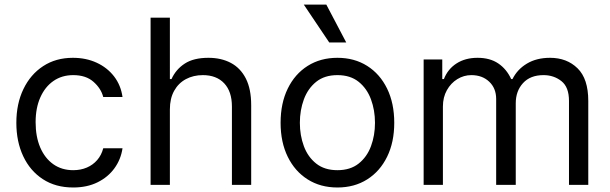

<svg xmlns="http://www.w3.org/2000/svg" viewBox="-20 -804 2655 835"><path d="M298.3 11.4Q221.6 11.4 166.2 -24.9Q110.8 -61.1 81 -124.6Q51.1 -188.2 51.1 -269.9Q51.1 -353 81.9 -416.7Q112.6 -480.5 167.8 -516.5Q223 -552.6 296.9 -552.6Q354.4 -552.6 400.6 -531.2Q446.7 -509.9 476.2 -471.6Q505.7 -433.2 512.8 -382.1H429Q419.4 -419.4 386.5 -448.3Q353.7 -477.3 298.3 -477.3Q249.3 -477.3 212.5 -451.9Q175.8 -426.5 155.4 -380.5Q134.9 -334.5 134.9 -272.7Q134.9 -209.5 155 -162.6Q175.1 -115.8 211.8 -89.8Q248.6 -63.9 298.3 -63.9Q331 -63.9 357.6 -75.3Q384.2 -86.6 402.7 -108Q421.2 -129.3 429 -159.1H512.8Q505.7 -110.8 477.8 -72.3Q449.9 -33.7 404.3 -11.2Q358.7 11.4 298.3 11.4Z M718.8 -328.1V0H634.9V-727.3H718.8V-460.2H725.9Q745 -502.5 783.6 -527.5Q822.1 -552.6 886.4 -552.6Q942.1 -552.6 984 -530.4Q1025.9 -508.2 1049.2 -462.5Q1072.4 -416.9 1072.4 -346.6V0H988.6V-340.9Q988.6 -405.9 955.1 -441.6Q921.5 -477.3 862.2 -477.3Q821 -477.3 788.5 -459.9Q756 -442.5 737.4 -409.1Q718.8 -375.7 718.8 -328.1Z M1447.4 11.4Q1373.6 11.4 1318 -23.8Q1262.4 -58.9 1231.4 -122.2Q1200.3 -185.4 1200.3 -269.9Q1200.3 -355.1 1231.4 -418.7Q1262.4 -482.2 1318 -517.4Q1373.6 -552.6 1447.4 -552.6Q1521.3 -552.6 1576.9 -517.4Q1632.5 -482.2 1663.5 -418.7Q1694.6 -355.1 1694.6 -269.9Q1694.6 -185.4 1663.5 -122.2Q1632.5 -58.9 1576.9 -23.8Q1521.3 11.4 1447.4 11.4ZM1447.4 -63.9Q1503.6 -63.9 1539.8 -92.7Q1576 -121.4 1593.4 -168.3Q1610.8 -215.2 1610.8 -269.9Q1610.8 -324.6 1593.4 -371.8Q1576 -419 1539.8 -448.2Q1503.6 -477.3 1447.4 -477.3Q1391.3 -477.3 1355.1 -448.2Q1318.9 -419 1301.5 -371.8Q1284.1 -324.6 1284.1 -269.9Q1284.1 -215.2 1301.5 -168.3Q1318.9 -121.4 1355.1 -92.7Q1391.3 -63.9 1447.4 -63.9ZM1411.9 -619.3 1301.1 -784.1H1399.1L1485.8 -619.3Z M1822.4 0V-545.5H1903.4V-460.2H1910.5Q1927.6 -503.9 1965.6 -528.2Q2003.6 -552.6 2056.8 -552.6Q2110.8 -552.6 2146.8 -528.2Q2182.9 -503.9 2203.1 -460.2H2208.8Q2229.8 -502.5 2271.7 -527.5Q2313.6 -552.6 2372.2 -552.6Q2445.3 -552.6 2491.8 -506.9Q2538.4 -461.3 2538.4 -365.1V0H2454.5V-365.1Q2454.5 -425.4 2421.5 -451.3Q2388.5 -477.3 2343.8 -477.3Q2286.2 -477.3 2254.6 -442.6Q2223 -408 2223 -355.1V0H2137.8V-373.6Q2137.8 -420.1 2107.6 -448.7Q2077.4 -477.3 2029.8 -477.3Q1997.2 -477.3 1968.9 -459.9Q1940.7 -442.5 1923.5 -411.8Q1906.2 -381 1906.2 -340.9V0Z"/></svg>

Font: InterMG
Style: Regular
Weight: 400
Designer: Rasmus Andersson
Foundry: rsms
Version: Version 3.019;December 26, 2023;FontCreator 15.0.0.2955 64-b